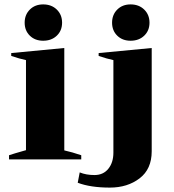

<svg xmlns="http://www.w3.org/2000/svg" viewBox="-20 -724 790 872"><path d="M92 -621Q92 -657 115.5 -680.5Q139 -704 176 -704Q214 -704 238 -680.5Q262 -657 262 -621Q262 -585 238 -562Q214 -539 176 -539Q139 -539 115.5 -562Q92 -585 92 -621ZM489 -621Q489 -657 512.5 -680.5Q536 -704 573 -704Q611 -704 635 -680.5Q659 -657 659 -621Q659 -585 635 -562Q611 -539 573 -539Q536 -539 512.5 -562Q489 -585 489 -621ZM21 -19Q38 -25 98 -42V-451Q69 -457 31 -470V-483L272 -506V-41Q308 -33 349 -19V0H21ZM333 106 342 59Q371 71 409 71Q449 71 472 42.5Q495 14 495 -31V-451Q466 -457 428 -470V-483L669 -506V-37Q669 44 614 86Q559 128 479 128Q391 128 333 106Z"/></svg>

Font: Trirong ExtraBold
Style: Regular
Weight: 800
Designer: Katatrad Team
Foundry: CadsonDemak
Version: Version 1.001